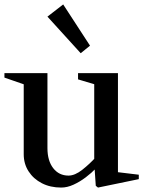

<svg xmlns="http://www.w3.org/2000/svg" viewBox="-27 -830 646 866"><path d="M249 16Q200 16 162 -3.5Q124 -23 102 -57Q80 -91 80 -134V-465L94 -445L-7 -480V-500H187V-162Q187 -105 213 -71.5Q239 -38 282 -38Q311 -38 344.5 -64.5Q378 -91 406 -122L398 -99V-465L412 -446L325 -472V-500H505V-39L491 -55L599 -42V-22L415 16L405 8L399 -80L407 -72Q386 -50 359.5 -30Q333 -10 304.5 3Q276 16 249 16ZM337 -590 187 -755 258 -810 379 -624Z"/></svg>

Font: Wittgenstein Medium
Style: Regular
Weight: 500
Designer: Jörg Drees
Foundry: Jörg Drees
Version: Version 1.500